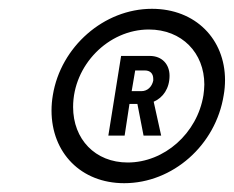

<svg xmlns="http://www.w3.org/2000/svg" viewBox="-20 -732 531 436"><path d="M325 -712C216 -712 118 -626 100 -516C98 -504 97 -493 97 -481C97 -385 164 -316 262 -316C372 -316 470 -402 488 -516C490 -527 491 -539 491 -550C491 -643 424 -712 325 -712ZM270 -363C196 -363 146 -416 146 -489C146 -584 226 -665 318 -665C393 -665 444 -612 444 -540C444 -532 443 -524 442 -516C428 -429 353 -363 270 -363ZM365 -560C365 -586 348 -605 320 -605H255L226 -424H263L274 -496H292L306 -424H346L329 -501C350 -510 365 -531 365 -560ZM287 -572H309C321 -572 328 -565 328 -553C328 -552 328 -550 328 -549C325 -535 315 -525 301 -525H279Z"/></svg>

Font: Arthouse Owned Medium
Style: Italic
Weight: 500
Italic angle: -10°
Designer: Jeremy Tribby
Foundry: Tribby Type
Version: Version 1.000;PS 001.000;hotconv 1.0.88;makeotf.lib2.5.64775